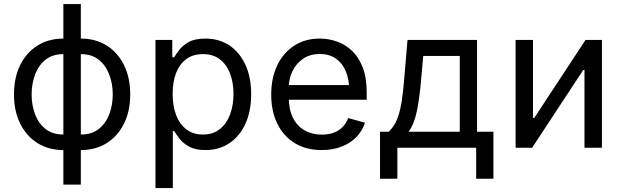

<svg xmlns="http://www.w3.org/2000/svg" viewBox="-20 -748 3144 972"><path d="M300.8 186.5V-727.5H389.2V186.5ZM300.8 11.7Q226.6 11.7 170.2 -23.4Q113.8 -58.6 82.3 -122.1Q50.8 -185.5 50.8 -269.5Q50.8 -355 82.3 -418.7Q113.8 -482.4 170.2 -517.6Q226.6 -552.7 300.8 -552.7H327.1V11.7ZM300.8 -66.9H315.4V-474.1H300.8Q246.1 -474.1 210.4 -445.6Q174.8 -417 157.5 -370.4Q140.1 -323.7 140.1 -269.5Q140.1 -216.3 157.5 -169.9Q174.8 -123.5 210.4 -95.2Q246.1 -66.9 300.8 -66.9ZM389.2 11.7H363.8V-552.7H389.2Q463.9 -552.7 520 -517.6Q576.2 -482.4 607.7 -418.7Q639.2 -355 639.2 -269.5Q639.2 -185.5 607.7 -122.1Q576.2 -58.6 520 -23.4Q463.9 11.7 389.2 11.7ZM389.2 -66.9Q444.3 -66.9 480 -95.2Q515.6 -123.5 533.2 -169.7Q550.8 -215.8 550.8 -269.5Q550.8 -323.7 533.2 -370.4Q515.6 -417 480 -445.6Q444.3 -474.1 389.2 -474.1H375.5V-66.9Z M767.1 204.1V-545.9H852.1V-458.5H861.8Q871.1 -473.1 887.7 -495.4Q904.3 -517.6 935.5 -535.2Q966.8 -552.7 1020 -552.7Q1088.4 -552.7 1140.4 -518.6Q1192.4 -484.4 1221.9 -421.1Q1251.5 -357.9 1251.5 -271.5Q1251.5 -184.6 1222.2 -121.1Q1192.9 -57.6 1140.9 -22.9Q1088.9 11.7 1020.5 11.7Q968.8 11.7 937 -6.1Q905.3 -23.9 888.2 -46.6Q871.1 -69.3 861.8 -84.5H855V204.1ZM1007.3 -66.9Q1058.6 -66.9 1093 -94.5Q1127.4 -122.1 1144.8 -168.7Q1162.1 -215.3 1162.1 -272.5Q1162.1 -329.1 1145 -374.8Q1127.9 -420.4 1093.5 -447.3Q1059.1 -474.1 1007.3 -474.1Q957 -474.1 922.9 -448.7Q888.7 -423.3 871.3 -378.2Q854 -333 854 -272.5Q854 -211.9 871.6 -165.5Q889.2 -119.1 923.6 -93Q958 -66.9 1007.3 -66.9Z M1608.9 11.7Q1529.8 11.7 1472.4 -23.4Q1415 -58.6 1384 -121.6Q1353 -184.6 1353 -268.6Q1353 -352.5 1383.3 -416.5Q1413.6 -480.5 1469 -516.6Q1524.4 -552.7 1598.6 -552.7Q1642.1 -552.7 1684.3 -538.3Q1726.6 -523.9 1761 -491.9Q1795.4 -460 1815.9 -407.7Q1836.4 -355.5 1836.4 -279.8V-243.2H1412.6V-317.4H1789.1L1748 -290Q1748 -343.8 1731.2 -385.5Q1714.4 -427.2 1681.2 -450.9Q1647.9 -474.6 1598.6 -474.6Q1549.3 -474.6 1514.2 -450.4Q1479 -426.3 1460.4 -387.5Q1441.9 -348.6 1441.9 -304.2V-254.9Q1441.9 -194.3 1462.9 -152.1Q1483.9 -109.9 1521.7 -88.1Q1559.6 -66.4 1609.4 -66.4Q1641.6 -66.4 1668 -75.7Q1694.3 -85 1713.4 -103.8Q1732.4 -122.6 1742.7 -150.4L1827.6 -127Q1814.9 -85.9 1784.7 -54.7Q1754.4 -23.4 1709.7 -5.9Q1665 11.7 1608.9 11.7Z M1903.8 156.7V-81.1H1948.7Q1965.3 -98.1 1977.5 -118.4Q1989.7 -138.7 1998.5 -167Q2007.3 -195.3 2013.7 -235.6Q2020 -275.9 2024.9 -332L2043 -545.9H2395V-81.1H2478V156.7H2390.6V0H1991.7V156.7ZM2048.3 -81.1H2307.6V-464.8H2122.6L2110.8 -332Q2103 -245.1 2089.6 -181.9Q2076.2 -118.7 2048.3 -81.1Z M3027.3 0H2939V-393.6H2932.6L2673.8 0H2590.3V-545.9H2678.2V-150.9H2684.6L2944.3 -545.9H3027.3Z"/></svg>

Font: Inter Variable LoSnoCo
Style: Regular
Weight: 400
Designer: Rasmus Andersson
Foundry: rsms
Version: Version 4.000;git-a52131595; featfreeze: case,dlig,ss01,ss02